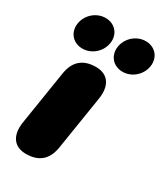

<svg xmlns="http://www.w3.org/2000/svg" viewBox="-184 -804 774 894"><g transform="rotate(30 203.5 -357.0)"><path d="M107 10C176 10 216 -25 227 -93L273 -383C285 -459 253 -504 188 -504C119 -504 79 -469 68 -401L22 -111C10 -35 42 10 107 10ZM89 -546C139 -546 183 -585 190 -635C197 -685 163 -724 113 -724C63 -724 19 -685 12 -635C5 -585 39 -546 89 -546ZM305 -546C355 -546 399 -585 406 -635C413 -685 379 -724 329 -724C279 -724 235 -685 228 -635C221 -585 255 -546 305 -546Z"/></g></svg>

Font: SN Pro Black
Style: Italic
Weight: 900
Italic angle: -9°
Designer: Tobias Whetton
Foundry: Supernotes
Version: Version 1.001;Glyphs 3.2 (3249)